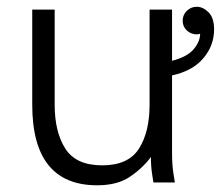

<svg xmlns="http://www.w3.org/2000/svg" viewBox="-20 -536 649 564"><path d="M140.6 -507.8V-228.5Q140.6 -148.4 171.9 -99.4Q203.1 -50.3 280.3 -50.3Q356.9 -50.3 388.2 -99.4Q419.4 -148.4 419.4 -228.5V-507.8H485.4V-88.4Q485.4 -51.8 489.5 -25.9Q493.7 0 493.7 0H430.7Q430.7 0 427 -23.4Q423.3 -46.9 423.3 -74.7Q397.9 -41 361.1 -16.4Q324.2 8.3 265.6 8.3Q74.7 8.3 74.7 -228.5V-507.8ZM567.9 -437Q563.5 -435.1 558.1 -435.1Q541 -435.1 528.8 -446.5Q516.6 -458 516.6 -475.1Q516.6 -492.2 528.8 -504.2Q541 -516.1 558.1 -516.1Q576.2 -516.1 592.5 -500Q608.9 -483.9 608.9 -449.7Q608.9 -402.3 577.4 -365Q545.9 -327.6 485.4 -314.5V-357.4Q530.3 -369.1 549.1 -391.6Q567.9 -414.1 567.9 -437Z"/></svg>

Font: Giphurs Light
Style: Regular
Weight: 300
Version: Version 0.920; ttfautohint (v1.8.4.7-5d5b)